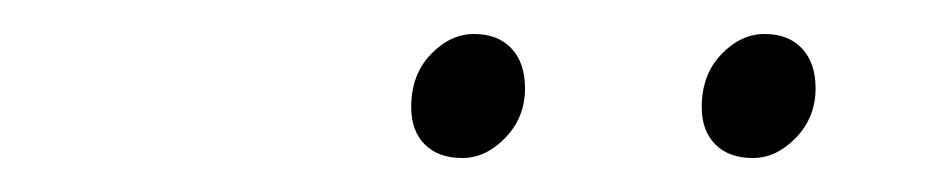

<svg xmlns="http://www.w3.org/2000/svg" viewBox="-20 -691 548 113"><path d="M252 -598Q238 -598 230 -606Q222 -614 222 -628Q222 -647 233.5 -659Q245 -671 259 -671Q273 -671 281 -662.5Q289 -654 289 -639Q289 -622 277.5 -610Q266 -598 252 -598ZM423 -598Q409 -598 401 -606Q393 -614 393 -628Q393 -647 404.5 -659Q416 -671 430 -671Q444 -671 452 -662.5Q460 -654 460 -639Q460 -622 448.5 -610Q437 -598 423 -598Z"/></svg>

Font: TypoPRO Source Sans Pro
Style: Italic
Weight: 300
Italic angle: -11°
Designer: Paul D. Hunt
Foundry: Adobe Systems Incorporated
Version: Version 1.075;PS 2.000;hotconv 1.0.86;makeotf.lib2.5.63406